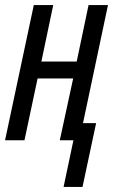

<svg xmlns="http://www.w3.org/2000/svg" viewBox="-20 -556 461 761"><path d="M307 185 361 -68H309L408 -536H331L284 -312H144L191 -536H114L0 0H77L129 -245H270L217 0H271L232 185Z"/></svg>

Font: Noto Sans Display Condensed
Style: Italic
Weight: 400
Width: 3
Designer: Monotype Design team
Foundry: Monotype Imaging Inc.
Version: 1.000